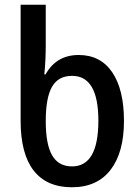

<svg xmlns="http://www.w3.org/2000/svg" viewBox="-20 -780 588 810"><path d="M67 -271V-760H173V-593Q173 -525 167 -466H172Q218 -548 312 -548Q404 -548 453.5 -475Q503 -402 503 -270Q503 -137 446.5 -63.5Q390 10 283 10Q177 10 122 -60.5Q67 -131 67 -271ZM395 -271Q395 -460 284 -460Q226 -460 199.5 -414Q173 -368 173 -269Q173 -171 200 -124.5Q227 -78 284 -78Q395 -78 395 -271Z"/></svg>

Font: Noto Sans Georgian Medium Narrow
Style: Regular
Weight: 500
Width: 4
Designer: Monotype Design team
Foundry: Monotype Imaging Inc.
Version: Version 1.000